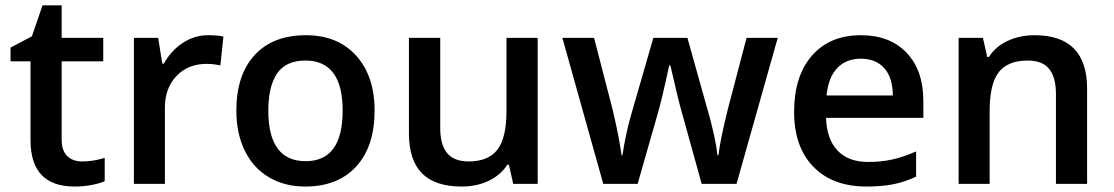

<svg xmlns="http://www.w3.org/2000/svg" viewBox="-20 -680 4118 710"><path d="M283.2 -83Q325.2 -83 367.2 -96.2V-9.8Q348.1 -1.5 318.1 4.2Q288.1 9.8 255.9 9.8Q92.8 9.8 92.8 -162.1V-453.1H19V-503.9L98.1 -545.9L137.2 -660.2H208V-540H361.8V-453.1H208V-164.1Q208 -122.6 228.8 -102.8Q249.5 -83 283.2 -83Z M749 -549.8Q783.7 -549.8 806.2 -544.9L794.9 -438Q770.5 -443.8 744.1 -443.8Q675.3 -443.8 632.6 -398.9Q589.8 -354 589.8 -282.2V0H475.1V-540H564.9L580.1 -444.8H585.9Q612.8 -493.2 656 -521.5Q699.2 -549.8 749 -549.8Z M1365.2 -271Q1365.2 -138.7 1297.4 -64.5Q1229.5 9.8 1108.4 9.8Q1032.7 9.8 974.6 -24.4Q916.5 -58.6 885.3 -122.6Q854 -186.5 854 -271Q854 -402.3 921.4 -476.1Q988.8 -549.8 1111.3 -549.8Q1228.5 -549.8 1296.9 -474.4Q1365.2 -398.9 1365.2 -271ZM972.2 -271Q972.2 -84 1110.4 -84Q1247.1 -84 1247.1 -271Q1247.1 -456.1 1109.4 -456.1Q1037.1 -456.1 1004.6 -408.2Q972.2 -360.4 972.2 -271Z M1877.9 0 1861.8 -70.8H1856Q1832 -33.2 1787.8 -11.7Q1743.7 9.8 1687 9.8Q1588.9 9.8 1540.5 -39.1Q1492.2 -87.9 1492.2 -187V-540H1607.9V-207Q1607.9 -145 1633.3 -114Q1658.7 -83 1712.9 -83Q1785.2 -83 1819.1 -126.2Q1853 -169.4 1853 -271V-540H1968.3V0Z M2574.7 0 2504.9 -252Q2492.2 -292 2459 -438H2454.6Q2426.3 -306.2 2409.7 -251L2337.9 0H2210.9L2059.6 -540H2176.8L2245.6 -273.9Q2269 -175.3 2278.8 -105H2281.7Q2286.6 -140.6 2296.6 -186.8Q2306.6 -232.9 2314 -255.9L2396 -540H2522L2601.6 -255.9Q2608.9 -231.9 2619.9 -182.6Q2630.9 -133.3 2632.8 -106H2636.7Q2644 -166 2670.9 -273.9L2740.7 -540H2856L2703.6 0Z M3184.6 9.8Q3058.6 9.8 2987.5 -63.7Q2916.5 -137.2 2916.5 -266.1Q2916.5 -398.4 2982.4 -474.1Q3048.3 -549.8 3163.6 -549.8Q3270.5 -549.8 3332.5 -484.9Q3394.5 -419.9 3394.5 -306.2V-244.1H3034.7Q3037.1 -165.5 3077.1 -123.3Q3117.2 -81.1 3189.9 -81.1Q3237.8 -81.1 3279.1 -90.1Q3320.3 -99.1 3367.7 -120.1V-26.9Q3325.7 -6.8 3282.7 1.5Q3239.7 9.8 3184.6 9.8ZM3163.6 -462.9Q3108.9 -462.9 3075.9 -428.2Q3043 -393.6 3036.6 -327.1H3281.7Q3280.8 -394 3249.5 -428.5Q3218.3 -462.9 3163.6 -462.9Z M4000 0H3884.8V-332Q3884.8 -394.5 3859.6 -425.3Q3834.5 -456.1 3779.8 -456.1Q3707 -456.1 3673.3 -413.1Q3639.6 -370.1 3639.6 -269V0H3524.9V-540H3614.7L3630.9 -469.2H3636.7Q3661.1 -507.8 3706.1 -528.8Q3751 -549.8 3805.7 -549.8Q4000 -549.8 4000 -352.1Z"/></svg>

Font: f1_44652          
Style: Regular
Weight: 600
Foundry: Ascender Corporation
Version: Version 1.10